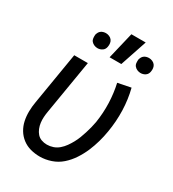

<svg xmlns="http://www.w3.org/2000/svg" viewBox="-185 -856 869 965"><g transform="rotate(30 250.0 -373.5)"><path d="M198 8Q170 8 144 1Q118 -6 97 -22Q76 -38 62.5 -60.5Q49 -83 43.5 -109Q38 -135 38.5 -163Q39 -191 44 -219L94 -520H173L121 -208Q118 -191 117 -174.5Q116 -158 118 -142Q120 -126 126 -111Q132 -96 142 -84.5Q152 -73 167 -67.5Q182 -62 199 -62Q217 -62 234.5 -68Q252 -74 266.5 -86.5Q281 -99 292 -114.5Q303 -130 312 -146.5Q321 -163 327.5 -180Q334 -197 339.5 -214.5Q345 -232 349.5 -249.5Q354 -267 357 -284Q366 -342 364 -398.5Q362 -455 350 -508L425 -523Q440 -464 442 -400.5Q444 -337 433 -273Q428 -242 419 -210Q410 -178 397 -147.5Q384 -117 365 -88Q346 -59 320.5 -36.5Q295 -14 262.5 -3Q230 8 198 8ZM253 -600 290 -755H373L321 -600ZM427 -609Q417 -609 407.5 -613Q398 -617 391.5 -624.5Q385 -632 384 -642.5Q383 -653 384 -663Q386 -670 389.5 -676.5Q393 -683 399 -687.5Q405 -692 412.5 -694Q420 -696 427 -696Q437 -696 446.5 -692Q456 -688 462 -680.5Q468 -673 469.5 -662.5Q471 -652 469 -642Q468 -635 464.5 -628.5Q461 -622 454.5 -617.5Q448 -613 441 -611Q434 -609 427 -609ZM177 -609Q167 -609 157.5 -613Q148 -617 141.5 -624.5Q135 -632 134 -642.5Q133 -653 134 -663Q136 -670 139.5 -676.5Q143 -683 149 -687.5Q155 -692 162.5 -694Q170 -696 177 -696Q187 -696 196.5 -692Q206 -688 212 -680.5Q218 -673 219.5 -662.5Q221 -652 219 -642Q218 -635 214.5 -628.5Q211 -622 204.5 -617.5Q198 -613 191 -611Q184 -609 177 -609Z"/></g></svg>

Font: Iosevka SS18
Style: Italic
Weight: 400
Italic angle: -9°
Monospace: yes
Designer: Belleve Invis
Foundry: Belleve Invis
Version: Version 25.1.1; ttfautohint (v1.8.4)